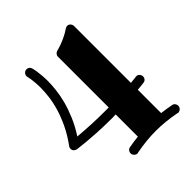

<svg xmlns="http://www.w3.org/2000/svg" viewBox="-198 -856 1003 1003"><g transform="rotate(-45 303.5 -354.5)"><path d="M545.9 11.2Q544.9 11.2 543.7 11Q542.5 10.7 541 9.8Q501.5 2.4 465.8 -1.2Q430.2 -4.9 395 -4.9Q359.9 -4.9 324.5 -1.2Q289.1 2.4 250 9.8Q248 11.2 245.1 11.2Q234.4 11.2 226.8 2.9Q219.2 -5.4 219.2 -15.1Q219.2 -23.9 225.1 -31.2Q231 -38.6 240.2 -40Q257.3 -43 274.4 -45.7Q291.5 -48.3 308.1 -49.8V-213.9Q301.8 -213.9 295.4 -213.4Q289.1 -212.9 283.2 -212.9Q221.2 -212.9 160.2 -216.6Q99.1 -220.2 37.1 -228Q27.3 -229.5 20.8 -236.3Q14.2 -243.2 14.2 -252.9Q14.2 -256.8 15.4 -261Q16.6 -265.1 19 -268.1Q53.2 -314.9 75 -360.4Q96.7 -405.8 108.9 -447Q121.1 -488.3 125.5 -524.7Q129.9 -561 129.9 -589.8Q129.9 -610.4 128.4 -626.5Q127 -642.6 125.5 -653.8Q123.5 -667 121.1 -676.8Q120.1 -679.2 120.1 -680.9Q120.1 -682.6 120.1 -684.1Q120.1 -695.3 127.7 -702.6Q135.3 -710 146 -710Q154.3 -710 160.9 -705.1Q167.5 -700.2 169.9 -690.9Q170.4 -689.9 172.1 -682.1Q173.8 -674.3 175.8 -661.1Q177.7 -647.9 179.4 -629.6Q181.2 -611.3 181.2 -588.9Q181.2 -559.6 177.2 -523.9Q173.3 -488.3 162.6 -448Q151.9 -407.7 133.3 -363.8Q114.7 -319.8 85 -273.9Q183.6 -265.1 283.2 -265.1H308.1V-640.1Q308.1 -647 310.8 -651.4Q313.5 -655.8 316.7 -658.7Q319.8 -661.6 323.2 -662.8Q326.7 -664.1 328.1 -665Q328.6 -665 338.4 -667.5Q348.1 -669.9 363.8 -675.8Q379.4 -681.6 399.7 -691.2Q419.9 -700.7 440.9 -714.8Q443.8 -717.3 448 -718.8Q452.1 -720.2 456.1 -720.2Q467.3 -720.2 474.1 -711.9Q481 -703.6 481 -693.8V-273.9Q487.3 -274.9 494.9 -275.4Q502.4 -275.9 509.3 -276.9Q517.1 -277.8 524.9 -278.8Q536.1 -278.8 543 -270.8Q549.8 -262.7 549.8 -252.9Q549.8 -243.2 543.7 -236.1Q537.6 -229 527.8 -228Q516.1 -226.6 504.6 -225.3Q493.2 -224.1 481 -223.1V-50.8Q498 -48.3 515.4 -46.1Q532.7 -43.9 550.8 -40Q560.1 -38.6 565.9 -31.2Q571.8 -23.9 571.8 -15.1Q571.8 -3.9 563.5 3.7Q555.2 11.2 545.9 11.2Z"/></g></svg>

Font: Ribeye
Style: Regular
Weight: 400
Designer: Astigmatic (AOETI)
Foundry: Astigmatic (AOETI)
Version: Version 1.000